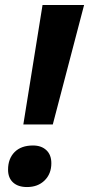

<svg xmlns="http://www.w3.org/2000/svg" viewBox="-20 -734 356 767"><path d="M190.9 -236.8H73.2L149.9 -713.9H315.9ZM12.2 -56.2Q12.2 -100.1 38.3 -126.5Q64.5 -152.8 111.8 -152.8Q145 -152.8 165 -134.3Q185.1 -115.7 185.1 -82Q185.1 -39.6 158.2 -13.2Q131.3 13.2 87.9 13.2Q52.2 13.2 32.2 -5.1Q12.2 -23.4 12.2 -56.2Z"/></svg>

Font: CAA NEO Sans
Style: Bold Italic
Weight: 700
Italic angle: -12°
Version: Version 1.10